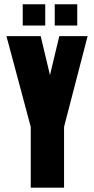

<svg xmlns="http://www.w3.org/2000/svg" viewBox="-20 -867 435 887"><path d="M9.8 -700.2H168L210.9 -520L253.9 -700.2H384.8L275.9 -280.8V0H122.1V-280.8ZM85 -749V-847.2H189V-749ZM232.9 -749V-847.2H336.9V-749Z"/></svg>

Font: Quaderni
Style: Regular
Weight: 400
Designer: Romain Laurent, Daphné Lejeune, Alexandre D’Hubert
Foundry: ESAD Valence
Version: Version 1.000;FEAKit 1.0